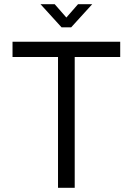

<svg xmlns="http://www.w3.org/2000/svg" viewBox="-20 -900 636 920"><path d="M556 -627H338V0H258V-627H40V-700H556ZM275 -769 174 -880H242L298 -816L354 -880H422L321 -769Z"/></svg>

Font: Kulim Park
Style: Regular
Weight: 400
Designer: Noponies / Dale Sattler
Foundry: Noponies
Version: Version 1.000; ttfautohint (v1.8.3)